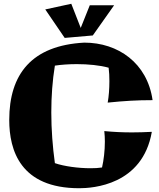

<svg xmlns="http://www.w3.org/2000/svg" viewBox="-20 -956 845 1018"><path d="M789 -425C761 -622 606 -730 427 -730C148 -715 29 -563 29 -320C29 -159 88 42 400 42C471 42 736 26 785 -257C747 -255 712 -254 680 -254C631 -254 585 -256 533 -261C535 -243 536 -224 536 -205C536 -157 530 -107 521 -68C503 -65 482 -64 460 -64C396 -64 320 -74 271 -91C259 -178 252 -269 252 -360C252 -445 258 -529 271 -608C304 -613 345 -616 387 -616C447 -616 510 -610 556 -597C559 -575 560 -550 560 -525C560 -485 557 -445 551 -412C641 -421 705 -425 789 -425ZM323 -755 472 -768 585 -928H456L408 -808L358 -936L220 -906Z"/></svg>

Font: Galindo
Style: Regular
Weight: 400
Designer: Astigmatic (AOETI)
Foundry: Astigmatic (AOETI)
Version: Version 1.000